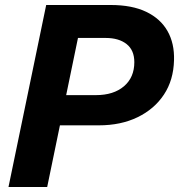

<svg xmlns="http://www.w3.org/2000/svg" viewBox="-20 -749 717 769"><path d="M14 0 165 -729H423Q509 -729 566 -701.5Q623 -674 651 -624.5Q679 -575 677 -508Q675 -428 636.5 -370Q598 -312 531 -279.5Q464 -247 376 -247H207L231 -368H364Q435 -368 476.5 -403.5Q518 -439 518 -500Q518 -548 487 -572.5Q456 -597 403 -597H280L295 -610L169 0Z"/></svg>

Font: Mona Sans ExtraLight
Style: Bold Italic
Weight: 700
Italic angle: -11.6951°
Version: Version 2.000